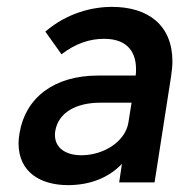

<svg xmlns="http://www.w3.org/2000/svg" viewBox="-20 -531 548 559"><path d="M430 0 478 -308C480 -323 482 -338 482 -352C482 -458 411 -511 306 -511C248 -511 175 -493 112 -439L159 -373C201 -405 242 -418 283 -418C359 -418 376 -370 376 -330C376 -323 376 -317 375 -311H265C137 -311 54 -246 37 -144C35 -133 34 -123 34 -114C34 -28 100 8 178 8C243 8 297 -14 335 -54L327 0ZM354 -175C345 -118 281 -79 217 -79C173 -79 140 -99 140 -138C140 -142 140 -146 141 -150C150 -203 201 -232 272 -232H363Z"/></svg>

Font: Arthouse Owned Medium
Style: Italic
Weight: 500
Italic angle: -10°
Designer: Jeremy Tribby
Foundry: Tribby Type
Version: Version 1.000;PS 001.000;hotconv 1.0.88;makeotf.lib2.5.64775